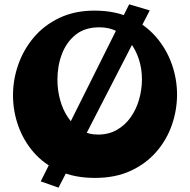

<svg xmlns="http://www.w3.org/2000/svg" viewBox="-20 -808 877 886"><path d="M250 58 168 29 576 -788 671 -760ZM418 13Q324 13 253 -19Q182 -51 135 -105.5Q88 -160 64 -228Q40 -296 40 -368Q40 -441 64.5 -510.5Q89 -580 136.5 -636Q184 -692 254.5 -725.5Q325 -759 416 -759Q511 -759 581.5 -726Q652 -693 700 -637.5Q748 -582 772.5 -513Q797 -444 797 -372Q797 -300 773 -231Q749 -162 701 -107Q653 -52 582.5 -19.5Q512 13 418 13ZM432 -187Q482 -187 520 -209Q558 -231 583.5 -267.5Q609 -304 622 -349.5Q635 -395 635 -442Q635 -490 621.5 -532.5Q608 -575 583 -609Q558 -643 521.5 -662.5Q485 -682 439 -682Q372 -682 329.5 -648Q287 -614 266 -559.5Q245 -505 245 -440Q245 -392 257.5 -346.5Q270 -301 294.5 -265Q319 -229 353.5 -208Q388 -187 432 -187Z"/></svg>

Font: Marhey Light SemiBold
Style: Regular
Weight: 600
Version: Version 1.000